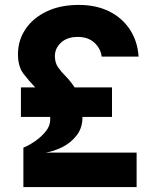

<svg xmlns="http://www.w3.org/2000/svg" viewBox="-20 -760 640 780"><path d="M75 0V-160Q99 -170 124 -187.5Q149 -205 166.5 -227Q184 -249 184 -274Q184 -280 184 -285H65V-405H123Q97 -432 75 -461Q53 -490 53 -540Q53 -596 83.5 -641.5Q114 -687 169.5 -713.5Q225 -740 300 -740Q371 -740 424 -713.5Q477 -687 508 -639.5Q539 -592 543 -530H393Q389 -563 363.5 -586.5Q338 -610 296 -610Q253 -610 228 -587Q203 -564 203 -532Q203 -505 216 -486.5Q229 -468 247.5 -449.5Q266 -431 283 -405H435V-285H315V-283Q315 -240 291 -209.5Q267 -179 232.5 -162Q198 -145 165 -140H535V0Z"/></svg>

Font: JetBrains Mono NL ExtraBold
Style: Regular
Weight: 800
Designer: Philipp Nurullin, Konstantin Bulenkov
Foundry: JetBrains
Version: Version 2.304; ttfautohint (v1.8.4.7-5d5b)